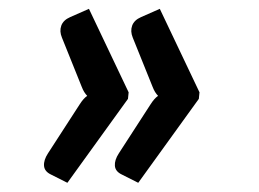

<svg xmlns="http://www.w3.org/2000/svg" viewBox="-20 -468 579 430"><path d="M130.9 -58.6 94.2 -77.1Q79.6 -84 78.6 -96.7Q77.6 -109.4 87.4 -124.5L158.2 -233.9Q166.5 -247.1 175.3 -253.4Q168 -260.7 163.1 -273.4L118.7 -383.8Q112.8 -397.9 117.2 -410.4Q121.6 -422.9 137.2 -429.7L179.2 -448.2L268.1 -261.2L266.6 -246.6ZM426.8 -261.2 425.3 -246.6 289.6 -58.6 252.9 -77.1Q238.3 -84 237.3 -96.7Q236.3 -109.4 246.1 -124.5L316.9 -233.9Q325.2 -247.1 334 -253.4Q326.7 -260.7 321.8 -273.4L277.3 -383.8Q271.5 -397.9 275.9 -410.4Q280.3 -422.9 295.9 -429.7L337.9 -448.2Z"/></svg>

Font: Carlito
Style: Bold Italic
Weight: 700
Italic angle: -7°
Designer: Lukasz Dziedzic
Foundry: tyPoland Lukasz Dziedzic
Version: Version 1.104